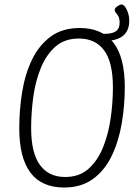

<svg xmlns="http://www.w3.org/2000/svg" viewBox="-20 -831 624 857"><path d="M266 6Q66 6 66 -259Q66 -341 79 -421Q92 -501 123 -565Q154 -629 206 -667.5Q258 -706 336 -706Q435 -706 486 -641Q537 -576 537 -442Q537 -360 523.5 -280.5Q510 -201 479 -136Q448 -71 395.5 -32.5Q343 6 266 6ZM271 -41Q334 -41 375 -77.5Q416 -114 440 -173.5Q464 -233 474 -303Q484 -373 484 -441Q484 -553 445 -606Q406 -659 332 -659Q268 -659 227 -622.5Q186 -586 162 -527Q138 -468 128.5 -398Q119 -328 119 -259Q119 -149 158 -95Q197 -41 271 -41ZM423 -648 426 -680H446Q482 -680 498 -692Q514 -704 514 -730Q514 -754 503 -766.5Q492 -779 492 -787Q492 -795 504 -803Q516 -811 522 -811Q535 -811 546 -787.5Q557 -764 557 -739Q557 -648 443 -648Z"/></svg>

Font: Asap Condensed Condensed ExtraLight
Style: Italic
Weight: 200
Width: 3
Italic angle: -6°
Designer: Pablo Cosgaya
Foundry: Omnibus-Type
Version: Version 3.001; ttfautohint (v1.8.4.7-5d5b)